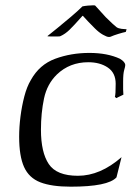

<svg xmlns="http://www.w3.org/2000/svg" viewBox="-20 -688 523 722"><path d="M246 14Q174 14 131.5 -2.5Q89 -19 70.5 -60Q52 -101 52 -174Q52 -210 57 -249.5Q62 -289 71.5 -325.5Q81 -362 96 -387Q128 -445 187.5 -467Q247 -489 316 -489Q384 -489 431 -467Q451 -455 451 -443Q451 -438 447 -424.5Q443 -411 443 -381Q443 -362 443 -351.5Q443 -341 444 -332L417 -319L412 -324Q415 -332 415 -373Q415 -414 385.5 -434Q356 -454 312 -454Q242 -454 194 -408Q157 -372 145.5 -317.5Q134 -263 134 -200Q134 -115 163.5 -71Q193 -27 273 -27Q357 -27 437 -97L418 -21Q386 14 246 14ZM389 -549Q382 -549 367 -557.5Q352 -566 337 -581Q320 -598 311 -607.5Q302 -617 294 -626Q291 -631 288 -626Q258 -592 241.5 -576Q225 -560 207 -552Q205 -551 199.5 -551Q194 -551 187 -551Q178 -551 169 -551Q160 -551 158 -552Q172 -563 196.5 -583Q221 -603 247 -625Q273 -647 290 -664Q300 -666 311 -667Q322 -668 330 -668Q338 -668 338 -667L378 -623Q392 -609 403 -599Q414 -589 418 -586Q425 -581 437 -579.5Q449 -578 456 -578L453 -568Q443 -566 425 -560.5Q407 -555 396 -550Q394 -549 389 -549Z"/></svg>

Font: Luxurious Roman
Style: Regular
Weight: 400
Designer: Robert E. Leuschke
Foundry: Robert E. Leuschke
Version: Version 1.010; ttfautohint (v1.8.3)